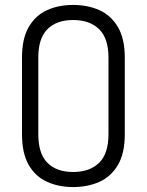

<svg xmlns="http://www.w3.org/2000/svg" viewBox="-20 -751 593 777"><path d="M276 6Q218 6 171 -15Q124 -36 96.5 -83Q69 -130 69 -208V-518Q69 -595 96.5 -642Q124 -689 170.5 -710Q217 -731 276 -731Q335 -731 382 -710Q429 -689 457 -642Q485 -595 485 -518V-208Q485 -130 457 -83Q429 -36 382 -15Q335 6 276 6ZM276 -55Q343 -55 381 -92Q419 -129 419 -208V-518Q419 -596 381 -633Q343 -670 276 -670Q209 -670 172 -633Q135 -596 135 -518V-208Q135 -129 172 -92Q209 -55 276 -55Z"/></svg>

Font: Dosis
Style: Regular
Weight: 400
Designer: EdgarTolentino, PabloImpallari, IginoMarini
Foundry: EdgarTolentino, PabloImpallari, IginoMarini
Version: Version 3.001; ttfautohint (v1.8.2)